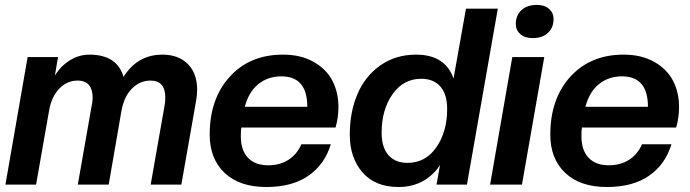

<svg xmlns="http://www.w3.org/2000/svg" viewBox="-20 -747 2791 777"><path d="M713.9 0H589.8L646 -319.8Q648.9 -332 648.9 -352.1Q648.9 -420.9 588.9 -420.9Q545.9 -420.9 513.7 -388.2Q481.4 -355.5 471.2 -296.9L419.9 0H294.9L351.1 -319.8Q355 -335.9 355 -352.1Q355 -384.3 340.1 -402.6Q325.2 -420.9 293.9 -420.9Q251.5 -420.9 219.7 -388.2Q188 -355.5 178.2 -296.9L126 0H2L91.8 -516.1H214.8L202.1 -440.9Q225.6 -480 262.7 -502.9Q299.8 -525.9 341.8 -525.9Q453.6 -525.9 480 -436Q536.6 -525.9 637.2 -525.9Q702.1 -525.9 740 -488Q777.8 -450.2 777.8 -383.8Q777.8 -362.3 773.9 -340.8Z M1057.6 9.8Q949.2 9.8 888.9 -47.4Q828.6 -104.5 828.6 -202.1Q828.6 -347.2 909.7 -436.5Q990.7 -525.9 1125.5 -525.9Q1197.3 -525.9 1248.8 -496.8Q1300.3 -467.8 1325 -420.7Q1349.6 -373.5 1349.6 -314Q1349.6 -270.5 1337.9 -231H956.5Q954.6 -218.8 954.6 -195.8Q954.6 -138.7 983.6 -108.4Q1012.7 -78.1 1065.4 -78.1Q1112.3 -78.1 1147 -100.1Q1181.6 -122.1 1199.7 -163.1H1318.8Q1293.9 -81.5 1228.3 -35.9Q1162.6 9.8 1057.6 9.8ZM1118.7 -438Q1064.5 -438 1025.6 -406.7Q986.8 -375.5 970.7 -314.9H1223.6Q1223.6 -438 1118.7 -438Z M1592.8 9.8Q1498.5 9.8 1447 -49.3Q1395.5 -108.4 1395.5 -202.1Q1395.5 -293.5 1426.5 -366.2Q1457.5 -439 1519.3 -482.4Q1581.1 -525.9 1663.6 -525.9Q1781.7 -525.9 1815.4 -429.2L1865.7 -711.9H1994.6L1869.6 0H1746.6L1760.7 -79.1Q1732.9 -36.6 1690.2 -13.4Q1647.5 9.8 1592.8 9.8ZM1629.4 -87.9Q1701.7 -87.9 1745.6 -150.6Q1789.6 -213.4 1789.6 -306.2Q1789.6 -365.2 1762.2 -396.7Q1734.9 -428.2 1684.6 -428.2Q1612.3 -428.2 1568.4 -365.5Q1524.4 -302.7 1524.4 -210Q1524.4 -150.9 1551.8 -119.4Q1579.1 -87.9 1629.4 -87.9Z M2092.3 0H1963.4L2053.2 -516.1H2182.6ZM2135.3 -592.8Q2104 -592.8 2085.7 -608.9Q2067.4 -625 2067.4 -649.9Q2067.4 -684.6 2090.1 -705.8Q2112.8 -727.1 2153.3 -727.1Q2184.1 -727.1 2202.1 -710.9Q2220.2 -694.8 2220.2 -669.9Q2220.2 -635.7 2197.8 -614.3Q2175.3 -592.8 2135.3 -592.8Z M2436 9.8Q2327.6 9.8 2267.3 -47.4Q2207 -104.5 2207 -202.1Q2207 -347.2 2288.1 -436.5Q2369.1 -525.9 2503.9 -525.9Q2575.7 -525.9 2627.2 -496.8Q2678.7 -467.8 2703.4 -420.7Q2728 -373.5 2728 -314Q2728 -270.5 2716.3 -231H2335Q2333 -218.8 2333 -195.8Q2333 -138.7 2362.1 -108.4Q2391.1 -78.1 2443.8 -78.1Q2490.7 -78.1 2525.4 -100.1Q2560.1 -122.1 2578.1 -163.1H2697.3Q2672.4 -81.5 2606.7 -35.9Q2541 9.8 2436 9.8ZM2497.1 -438Q2442.9 -438 2404.1 -406.7Q2365.2 -375.5 2349.1 -314.9H2602.1Q2602.1 -438 2497.1 -438Z"/></svg>

Font: Creato Display
Style: Bold Italic
Weight: 700
Italic angle: -10°
Version: Version 1.000